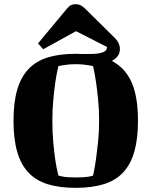

<svg xmlns="http://www.w3.org/2000/svg" viewBox="-20 -889 730 924"><path d="M45 -308Q45 -395 62.5 -456Q80 -517 116.5 -556Q153 -595 209.5 -612.5Q266 -630 344 -630Q354 -630 363 -629.5Q372 -629 381 -629Q405 -629 426 -629.5Q447 -630 462.5 -633.5Q478 -637 486.5 -644Q495 -651 495 -663L346 -739L188 -652L163 -680L301 -846Q312 -860 322 -864.5Q332 -869 345 -869Q368 -869 389 -848L532 -707Q557 -682 557 -653Q557 -633 546 -618.5Q535 -604 518 -596Q583 -562 613.5 -492.5Q644 -423 644 -308Q644 -221 626.5 -159.5Q609 -98 572.5 -59Q536 -20 479 -2.5Q422 15 344 15Q266 15 209.5 -2.5Q153 -20 116.5 -59Q80 -98 62.5 -159.5Q45 -221 45 -308ZM232 -308Q232 -251 236.5 -203Q241 -155 246 -120Q252 -79 261 -44Q271 -41 283 -39Q294 -37 309 -36Q324 -35 344 -35Q364 -35 380 -36Q396 -37 407 -39Q419 -41 428 -44Q436 -81 442 -123Q447 -159 452 -206.5Q457 -254 457 -308Q457 -364 452 -412Q447 -460 442 -495Q436 -536 428 -571Q418 -573 406 -575Q395 -577 379.5 -578.5Q364 -580 344 -580Q324 -580 309 -578.5Q294 -577 283 -575Q271 -573 261 -571Q252 -534 246 -492Q241 -456 236.5 -408.5Q232 -361 232 -308Z"/></svg>

Font: Bigshot One
Style: Regular
Weight: 400
Designer: Gesine Todt
Foundry: Gesine Todt
Version: Version 1.000